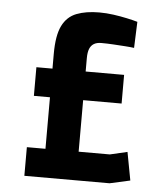

<svg xmlns="http://www.w3.org/2000/svg" viewBox="-50 -716 660 761"><g transform="rotate(5 280.0 -335.5)"><path d="M75 0V-114H149V-319H85V-433H149V-492Q149 -565 168 -603.5Q187 -642 224.5 -656.5Q262 -671 315 -671Q343 -671 371.5 -667Q400 -663 425.5 -657.5Q451 -652 468 -647L464 -543Q450 -545 428 -546.5Q406 -548 381 -549.5Q356 -551 333 -551Q315 -551 303.5 -544Q292 -537 286.5 -523Q281 -509 281 -486V-433H434V-319H281V-114H405L474 -130L495 -18L414 0Z"/></g></svg>

Font: Titillium Web
Style: Bold
Weight: 700
Designer: Mohamed Gaber, Accademia di Belle Arti di Urbino
Foundry: Kief Type Foundry, Accademia di Belle Arti di Urbino
Version: Version 3.000